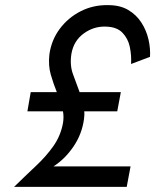

<svg xmlns="http://www.w3.org/2000/svg" viewBox="-20 -730 606 750"><path d="M492 -480 566 -508Q568 -541 560 -576Q552 -611 532.5 -641.5Q513 -672 481 -691Q449 -710 402 -710Q344 -711 295 -686Q246 -661 213.5 -617.5Q181 -574 173 -518Q168 -474 178.5 -438Q189 -402 202 -370H100L87 -295H226Q228 -284 228 -272.5Q228 -261 226 -249Q217 -200 189 -160Q161 -120 120.5 -82Q80 -44 35 0H475L490 -80H189Q234 -109 267 -157.5Q300 -206 308 -264Q309 -272 309.5 -280Q310 -288 309 -295H438L452 -370H291Q278 -405 265 -440.5Q252 -476 259 -520Q268 -571 307.5 -599.5Q347 -628 394 -626Q436 -625 458 -602.5Q480 -580 487 -547Q494 -514 492 -480Z"/></svg>

Font: Jost* 400 Book Italic
Style: Italic
Weight: 400
Italic angle: -10°
Version: Version 3.200; ttfautohint (v0.97) -l 8 -r 50 -G 200 -x 14 -